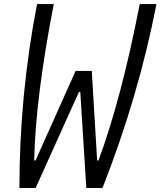

<svg xmlns="http://www.w3.org/2000/svg" viewBox="-20 -937 800 957"><path d="M356.8 -583.3H437.5L464.2 -136.7H470.7Q584.6 -443.4 676.4 -916.7H759.8Q670.6 -457 490.9 0H410.2L380.2 -479.2H373.7L157.6 0H76.8Q76.8 -463.5 164.7 -916.7H248Q156.9 -448.6 150.4 -136.7H156.9Z"/></svg>

Font: Monoid
Style: Italic
Weight: 400
Width: 4
Italic angle: -11°
Monospace: yes
Version: Version 0.61